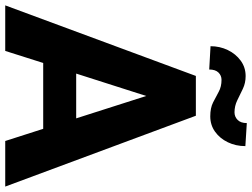

<svg xmlns="http://www.w3.org/2000/svg" viewBox="-132 -808 941 716"><g transform="rotate(90 338.0 -450.5)"><path d="M506.3 0 460.9 -141.6H215.3L170.4 0H0.5L263.7 -710.9H412.1L676.3 0ZM254.9 -264.6H421.9L338.4 -525.9ZM439.5 -900.9 525.4 -895.5Q525.4 -859.9 511 -830.1Q496.6 -800.3 471.7 -782.5Q446.8 -764.6 414.1 -764.6Q383.3 -764.6 362.5 -775.1Q341.8 -785.6 322.8 -796.1Q303.7 -806.6 278.3 -806.6Q262.2 -806.6 251 -795.2Q239.7 -783.7 239.7 -760.7L152.8 -765.6Q152.8 -800.3 167.2 -830.1Q181.6 -859.9 206.8 -878.2Q231.9 -896.5 264.2 -896.5Q290 -896.5 311.5 -886.2Q333 -876 354.2 -865.5Q375.5 -855 399.4 -855Q416 -855 427.7 -866.7Q439.5 -878.4 439.5 -900.9Z"/></g></svg>

Font: Vazirmatn UI ExtraBold
Style: Regular
Weight: 800
Designer: Saber Rastikerdar
Foundry: Saber Rastikerdar
Version: Version 33.003